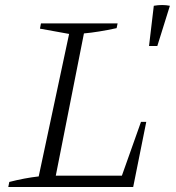

<svg xmlns="http://www.w3.org/2000/svg" viewBox="-20 -744 699 764"><path d="M541 -259H562L510 0H13L17 -20Q48 -28 77.5 -33.5Q107 -39 134 -42L255 -609L139 -630L143 -651H448L444 -632Q370 -616 314 -611L202 -45H465ZM573 -561 592 -721Q626 -727 656 -721L606 -561Z"/></svg>

Font: Piazzolla Thin ExtraLight
Style: Italic
Weight: 250
Italic angle: -11.3°
Version: Version 2.005